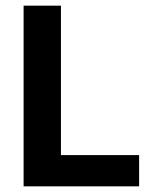

<svg xmlns="http://www.w3.org/2000/svg" viewBox="-20 -659 539 679"><path d="M195.5 0H63.5V-639H195.5ZM137.5 -110.5H472V0H137.5Z"/></svg>

Font: Anek Gujarati SemiBold
Style: Regular
Weight: 600
Designer: Mrunmayee Ghaisas (Gujarati), Yesha Goshar (Latin)
Foundry: Ek Type
Version: Version 1.003